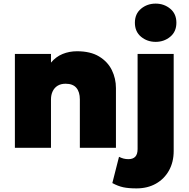

<svg xmlns="http://www.w3.org/2000/svg" viewBox="-20 -819 1045 1064"><path d="M62.5 0V-520H262.5V-472Q289.5 -504.5 326.8 -519.8Q364 -535 406.5 -535Q481.5 -535 529.2 -506Q577 -477 599.8 -430.5Q622.5 -384 622.5 -331V0H422.5V-268Q422.5 -309.5 403.2 -332.2Q384 -355 343.5 -355Q317.5 -355 299.5 -344Q281.5 -333 272 -313.2Q262.5 -293.5 262.5 -268V0ZM736.5 225Q692.5 225 663.2 218.8Q634 212.5 602.5 195.5L639.5 50Q652.5 56.5 665 59.8Q677.5 63 691.5 63Q717 63 729.8 49.2Q742.5 35.5 742.5 7V-520H942.5V18Q942.5 79 916.5 125.8Q890.5 172.5 844 198.8Q797.5 225 736.5 225ZM842.5 -587Q796 -587 761.8 -615.2Q727.5 -643.5 727.5 -693Q727.5 -742.5 761.8 -770.8Q796 -799 842.5 -799Q889 -799 923.2 -770.8Q957.5 -742.5 957.5 -693Q957.5 -643.5 923.2 -615.2Q889 -587 842.5 -587Z"/></svg>

Font: Geologica Black
Style: Regular
Weight: 900
Designer: Sindre Bremnes, Frode Helland
Foundry: Monokrom Skriftforlag AS
Version: Version 1.010;gftools[0.9.28]